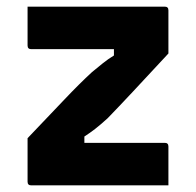

<svg xmlns="http://www.w3.org/2000/svg" viewBox="-20 -558 590 578"><path d="M63 -538H476Q487 -538 487 -527V-397Q424 -329 380 -282Q336 -235 304 -202Q282 -182 266.5 -170Q251 -158 234 -147V-128H476Q487 -128 487 -117V0H74Q63 0 63 -11V-142Q128 -210 173.5 -258Q219 -306 257 -341Q274 -355 289.5 -367.5Q305 -380 323 -391V-410H74Q63 -410 63 -421Z"/></svg>

Font: Recursive Sn Lnr St
Style: Bold
Weight: 700
Version: Version 1.079;hotconv 1.0.112;makeotfexe 2.5.65598; ttfautoh